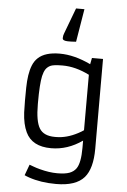

<svg xmlns="http://www.w3.org/2000/svg" viewBox="-69 -933 804 1214"><g transform="rotate(5 333.0 -325.5)"><path d="M482.9 -541 490.7 -581.1H561L561.5 -10.7Q561.5 114.7 512.2 171.9Q459.5 232.4 334 232.4Q236.3 232.4 160.6 206.1Q141.6 199.7 131.3 194.3L156.7 125.5Q165.5 128.4 182.6 135Q199.7 141.6 223.6 147.9Q284.2 164.1 334.7 164.1Q385.3 164.1 412.6 153.8Q439.9 143.6 455.1 122.1Q480.5 85.9 480.5 -9.3V-55.7Q387.2 9.8 283.2 9.8Q161.6 9.8 121.1 -76.7Q97.7 -125.5 93.8 -200.2Q92.3 -234.4 92.3 -275.6Q92.3 -316.9 93 -358.9Q93.8 -400.9 99.1 -436.5Q104.5 -472.2 116 -500.7Q127.4 -529.3 148.9 -549.3Q193.4 -590.8 285.9 -590.8Q378.4 -590.8 482.9 -541ZM480.5 -473.6Q392.6 -517.6 310.5 -517.6Q251 -517.6 231.9 -507.8Q212.9 -498 202.9 -482.4Q192.9 -466.8 186.5 -439.5Q175.3 -388.2 175.3 -270.5V-259.8Q175.3 -151.4 202.1 -107.9Q229 -63.5 300.3 -63.5H307.6Q375 -63.5 445.3 -100.6Q465.3 -110.8 480.5 -121.6ZM368.2 -673.8Q356.4 -672.9 347.7 -672.9H329.1Q314.5 -672.9 305.2 -677Q295.9 -681.2 295.9 -689.9Q295.9 -706.5 301.3 -719.2L363.3 -884.3H416.5L381.8 -674.8Z"/></g></svg>

Font: Armata
Style: Regular
Weight: 400
Designer: Viktoriya Grabowska
Foundry: Viktoriya Grabowska
Version: Version 1.003